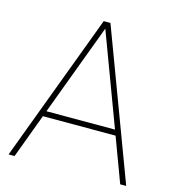

<svg xmlns="http://www.w3.org/2000/svg" viewBox="-106 -801 810 890"><g transform="rotate(15 298.5 -355.5)"><path d="M551.8 0 472.7 -212.4H124L44.9 0H16.1L282.2 -710.9H314.5L580.6 0ZM133.8 -238.8H462.9L298.3 -679.2Z"/></g></svg>

Font: Vazirmatn RD Thin
Style: Regular
Weight: 100
Designer: Saber Rastikerdar
Foundry: Saber Rastikerdar
Version: Version 32.102